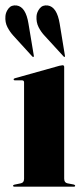

<svg xmlns="http://www.w3.org/2000/svg" viewBox="-33 -698 311 718"><path d="M207 -447.5V-30Q207 -15 219 -12.5L242.5 -8Q248 -6.5 248 -3.5Q248 0 243.5 0H20Q16 0 16 -3.5Q16 -6.5 21 -7.5L45 -12.5Q57 -15 57 -29.5V-390Q57 -397.5 49.5 -397.5H23.5Q18 -397.5 18 -401.5Q18 -404 23 -405.5L189 -452Q198 -454 201 -454Q207 -454 207 -447.5ZM73.5 -609.5 93.3 -491Q94.1 -487 92.9 -485.5Q90.9 -484 88.1 -486.5L17.9 -563.5Q4.4 -578 -5.1 -596.2Q-14.7 -614.5 -12.7 -638Q-11.5 -653 -1 -666.5Q9.6 -680 29.4 -677.5Q63.5 -672.5 73.5 -609.5ZM190.2 -609.5 209.6 -491Q210.8 -487 209.2 -485.5Q207.6 -484 205.2 -486.5L134.6 -563.5Q120.7 -578 111.4 -596.2Q102 -614.5 103.6 -638Q104.8 -653 115.5 -666.5Q126.2 -680 145.7 -677.5Q179.8 -672.5 190.2 -609.5Z"/></svg>

Font: Fraunces 144pt
Style: Bold
Weight: 700
Version: Version 1.000;[b76b70a41]